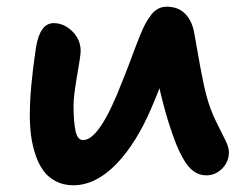

<svg xmlns="http://www.w3.org/2000/svg" viewBox="-20 -534 730 566"><path d="M195.8 12.2Q167 12.2 144.3 0.2Q121.6 -11.7 107.4 -31.5Q93.3 -51.3 84.2 -78.9Q75.2 -106.4 71.5 -135Q67.9 -163.6 67.9 -195.8Q67.9 -272.5 85.9 -393.1Q97.7 -465.8 138.2 -465.8Q168.9 -465.8 193.4 -441.4Q217.8 -417 217.8 -383.8Q217.8 -371.1 207.3 -311.3Q196.8 -251.5 196.8 -222.2Q196.8 -177.2 202.4 -149.2Q208 -121.1 225.1 -121.1Q274.4 -121.1 340.8 -294.9Q349.6 -315.9 359.9 -343.3Q370.1 -370.6 377.2 -389.6Q384.3 -408.7 392.8 -429.7Q401.4 -450.7 408.9 -464.6Q416.5 -478.5 426 -490.7Q435.5 -502.9 446.8 -508.5Q458 -514.2 471.2 -514.2Q504.9 -514.2 524.9 -494.4Q544.9 -474.6 551.8 -440.9Q554.7 -425.8 561.8 -385Q568.8 -344.2 575.7 -309.3Q582.5 -274.4 588.9 -251Q599.6 -210.9 616.7 -176.3Q633.8 -141.6 644.3 -120.8Q654.8 -100.1 654.8 -85Q654.8 -57.1 635 -37.1Q615.2 -17.1 587.9 -17.1Q568.4 -17.1 552 -28.3Q535.6 -39.6 522.2 -62.5Q508.8 -85.4 498.5 -111.3Q488.3 -137.2 476.1 -175.8Q458.5 -234.4 450.2 -273.9Q439.9 -247.1 426.8 -216.8Q381.3 -109.9 321.3 -48.8Q261.2 12.2 195.8 12.2Z"/></svg>

Font: Shantell Sans Irregular Bouncy
Style: Regular
Weight: 600
Designer: Stephen Nixon, Anya Danilova, Shantell Martin
Foundry: Arrow Type
Version: Version 1.006;[9816181b4]